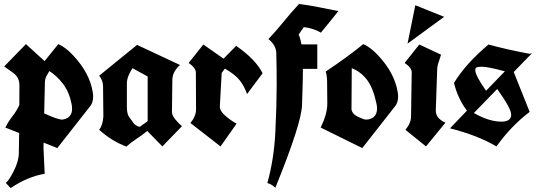

<svg xmlns="http://www.w3.org/2000/svg" viewBox="-20 -751 2707 965"><path d="M204.6 122.6Q121.1 135.7 33.2 194.3L8.8 168Q23.4 159.2 49.1 108.6Q74.7 58.1 74.7 17.6L76.2 -82.5L6.8 -109.9Q23.4 -142.6 43.2 -167.5Q63 -192.4 77.1 -223.1L77.6 -323.2Q77.6 -362.3 45.7 -385.3Q13.7 -408.2 1 -417L110.4 -529.3L204.1 -443.8L272.9 -529.3Q310.5 -513.2 348.6 -471.7Q431.2 -383.3 446.3 -287.1Q448.2 -275.9 448.2 -265.6Q448.2 -233.4 430.2 -213.4L268.1 -6.8L199.2 -34.2L198.7 -15.1Q198.7 -11.2 198.7 -4.6Q198.7 2 204.6 122.6ZM202.1 -181.2Q269.5 -149.9 293 -149.9Q296.9 -149.9 299.8 -150.9Q342.3 -160.6 342.3 -204.6Q342.3 -215.3 339.8 -228Q327.6 -290 295.9 -330.6Q264.2 -371.1 228 -394Q220.2 -380.9 212.9 -367.2Q205.6 -353.5 205.6 -333Z M478.5 -370.6 668.9 -525.4 884.8 -424.3Q846.7 -391.1 846.2 -349.6L844.2 -188Q844.2 -171.4 861.6 -150.4Q878.9 -129.4 894.5 -116.7L795.9 -15.1L720.2 -92.8Q692.9 -70.8 665 -52.5Q637.2 -34.2 615.2 -14.2Q542 -41.5 478.5 -98.6Q496.6 -121.6 499.5 -165.5L498 -313Q498 -314.9 498 -316.9Q498 -345.7 478.5 -370.6ZM646 -408.2Q617.7 -365.7 617.7 -332.5V-212.9Q617.7 -176.3 630.9 -160.6Q642.1 -144.5 651.6 -131.8Q661.1 -119.1 682.1 -113.3L722.2 -142.1V-366.7Z M1103.5 -456.1 1167 -520.5Q1265.1 -452.6 1299.8 -382.8L1221.7 -278.3Q1208.5 -316.9 1185.8 -346.2Q1163.1 -375.5 1110.4 -406.2L1094.2 -384.3L1085 -217.8Q1083.5 -192.4 1117.2 -165Q1150.9 -137.7 1169.4 -129.9L1088.4 -15.1L937 -132.8Q964.4 -165.5 965.3 -200.2L964.4 -387.7Q962.9 -411.1 928.2 -434.6L1002 -527.3Z M1592.8 -586.9Q1556.2 -608.9 1506.8 -614.7Q1498 -601.6 1481 -577.1Q1490.2 -557.1 1495.1 -527.8H1574.7V-404.8H1502.4Q1502.4 -358.9 1500.7 -311.8Q1499 -264.6 1498 -223.6Q1495.6 -130.9 1363.8 192.9Q1345.7 174.8 1323.7 168.9Q1357.4 48.8 1364 -89.6Q1370.6 -228 1370.6 -319.8Q1370.6 -411.6 1368.7 -483.9Q1367.7 -523.4 1329.1 -554.7Q1371.1 -599.1 1406 -642.6Q1440.9 -686 1482.9 -731Q1528.3 -725.6 1579.8 -715.3Q1631.3 -705.1 1680.7 -695.3Q1658.7 -667.5 1636.7 -640.6Q1614.7 -613.8 1592.8 -586.9Z M1616.7 -391.1Q1730.5 -467.3 1805.7 -529.3Q1843.3 -513.2 1881.3 -471.7Q1963.9 -383.3 1979 -287.1Q1981 -275.9 1981 -265.6Q1981 -233.4 1962.9 -213.4L1800.8 -6.8L1591.8 -109.9Q1625 -178.7 1625 -229L1624 -342.8Q1622.6 -377.9 1616.7 -391.1ZM1748 -408.2 1746.6 -200.7Q1751 -176.8 1780.3 -163.3Q1809.6 -149.9 1819.1 -149.9Q1828.6 -149.9 1832 -150.9Q1875 -160.6 1875 -205.1Q1875 -215.3 1872.6 -228Q1856 -308.6 1824.5 -349.9Q1793 -391.1 1748 -408.2Z M2013.7 -434.6 2087.4 -527.3 2196.8 -476.1Q2190.9 -456.1 2184.1 -437Q2177.2 -418 2177.2 -397.9L2170.4 -199.7Q2170.4 -197.3 2170.4 -195.3Q2170.4 -172.4 2185.1 -157.2Q2199.7 -142.1 2218.8 -134.3L2121.1 -15.1L2017.6 -98.6Q2045.9 -132.3 2045.9 -166L2049.3 -387.7Q2049.3 -411.1 2013.7 -434.6ZM2028.3 -531.7 2067.4 -724.6 2212.4 -666.5Z M2241.7 -106 2326.7 -194.8Q2280.8 -256.3 2261.7 -334Q2320.3 -430.7 2435.1 -527.3Q2525.4 -502.4 2642.1 -480.5L2653.8 -483.4L2562 -389.2L2642.1 -188.5Q2551.3 -120.6 2475.1 -15.1Q2379.9 -71.3 2241.7 -106ZM2500 -139.6Q2549.3 -139.6 2549.3 -174.8Q2549.3 -205.6 2479 -303.7L2361.8 -183.1Q2437.5 -139.6 2500 -139.6ZM2422.9 -294.9 2517.6 -392.6Q2432.6 -415.5 2403.8 -415.5Q2375 -415.5 2371.8 -409.9Q2368.7 -404.3 2368.7 -399.4Q2368.7 -371.6 2422.9 -294.9Z"/></svg>

Font: UnifrakturCook
Style: Bold
Weight: 700
Designer: j. 'mach' wust
Version: Version 2011-09-01